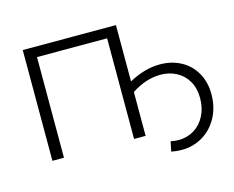

<svg xmlns="http://www.w3.org/2000/svg" viewBox="-113 -866 1429 1172"><g transform="rotate(-15 602.0 -280.0)"><path d="M903 -399Q976 -399 1034.5 -368Q1093 -337 1127 -278.5Q1161 -220 1161 -142Q1161 -61 1126.5 3.5Q1092 68 1032 104Q972 140 899 140Q865 140 833 133L846 71Q872 77 895 77Q950 77 994 50Q1038 23 1063 -26Q1088 -75 1088 -137Q1088 -199 1062 -244Q1036 -289 991 -313Q946 -337 890 -337Q798 -337 707 -277V0H634V-636H191V0H118V-700H707V-344Q807 -399 903 -399Z"/></g></svg>

Font: Montserrat-Regular
Style: Regular
Weight: 400
Version: Version 7.200